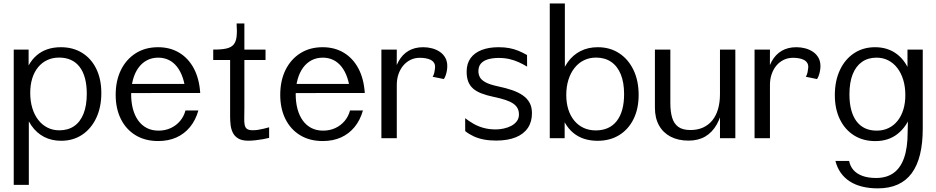

<svg xmlns="http://www.w3.org/2000/svg" viewBox="-20 -778 5272 1081"><path d="M57.3 263V-498.8H141.1V-314.4L113.3 -334.3Q133.9 -421.9 187.3 -467Q240.6 -512.2 322.8 -512.2Q391.6 -512.2 442.9 -480.1Q494.2 -448.1 522.3 -390.1Q550.5 -332 550.5 -254.2Q550.5 -174.6 522 -114Q493.5 -53.4 442.7 -19.4Q391.8 14.6 324 14.6Q270.5 14.6 228.2 -7.3Q185.8 -29.3 156.8 -71.1Q127.8 -112.8 114.3 -173L142.3 -193.1V263ZM314 -44.3Q363 -44.3 397.5 -68Q432 -91.8 450.3 -137.8Q468.6 -183.8 468.6 -250.2Q468.6 -300.1 458.2 -338.1Q447.9 -376.1 428 -401.8Q408.1 -427.6 379.1 -440.7Q350.2 -453.8 312.8 -453.8Q275.7 -453.8 245.7 -439.6Q215.8 -425.5 194.3 -399.3Q172.8 -373.1 161.5 -336.5Q150.2 -300 150.2 -254.8Q150.2 -208.2 161.9 -169.6Q173.6 -130.9 195.4 -102.9Q217.1 -74.9 247.2 -59.6Q277.2 -44.3 314 -44.3Z M870.7 16.1Q797.4 16.1 743.7 -16.4Q689.9 -49 660.6 -107.7Q631.3 -166.4 631.3 -244.1Q631.3 -323.7 661 -384.1Q690.8 -444.5 744.4 -478.3Q798.1 -512.2 869.7 -512.2Q937.9 -512.2 989.3 -481.1Q1040.8 -450.1 1071.4 -392.5Q1102 -335 1107.3 -254.4H1025.3Q1021.8 -301.9 1009.4 -338.9Q997 -375.9 977.1 -401.5Q957.3 -427 930.5 -440.2Q903.6 -453.4 870.7 -453.4Q835.6 -453.4 807.5 -438.6Q779.4 -423.8 759.6 -396.6Q739.8 -369.3 729.1 -331.2Q718.4 -293 718.4 -246.5Q718.4 -202.5 728.3 -165Q738.2 -127.6 757.7 -100.2Q777.1 -72.8 806 -57.6Q834.9 -42.5 872.7 -42.5Q910.6 -42.5 941.7 -57.1Q972.8 -71.7 994.2 -97.3Q1015.6 -123 1024.2 -156H1096.9Q1081.4 -101.5 1050 -63.1Q1018.6 -24.6 973.4 -4.2Q928.2 16.1 870.7 16.1ZM698.1 -254.1 686.7 -305.4H1084.9L1086.1 -254.4Z M1378.5 14.2Q1342.9 14.2 1322.1 2.1Q1301.3 -10.1 1291.4 -29.9Q1281.4 -49.7 1278.5 -73.1Q1275.6 -96.5 1275.6 -119V-440.2H1180.5V-498.9Q1226.6 -498.5 1254.2 -504.8Q1281.9 -511 1295.4 -527.1Q1308.9 -543.2 1312.1 -572.2Q1315.4 -601.1 1312.1 -645.9H1355.9V-498.9H1475V-440.2H1355.9V-170Q1355.9 -137.7 1355.2 -114.1Q1354.5 -90.4 1357.5 -75.1Q1360.4 -59.9 1370.6 -52.3Q1380.8 -44.7 1402.6 -44.7Q1417.5 -44.7 1432.9 -47Q1448.3 -49.3 1464.1 -53.2Q1480 -57 1495.2 -61.3V-1.6Q1481.1 2.1 1460.1 5.8Q1439.2 9.5 1417.5 11.8Q1395.8 14.2 1378.5 14.2Z M1797.2 16.1Q1723.9 16.1 1670.2 -16.4Q1616.4 -49 1587.1 -107.7Q1557.8 -166.4 1557.8 -244.1Q1557.8 -323.7 1587.5 -384.1Q1617.3 -444.5 1670.9 -478.3Q1724.6 -512.2 1796.2 -512.2Q1864.4 -512.2 1915.8 -481.1Q1967.3 -450.1 1997.9 -392.5Q2028.5 -335 2033.8 -254.4H1951.8Q1948.3 -301.9 1935.9 -338.9Q1923.5 -375.9 1903.6 -401.5Q1883.8 -427 1857 -440.2Q1830.1 -453.4 1797.2 -453.4Q1762.1 -453.4 1734 -438.6Q1705.9 -423.8 1686.1 -396.6Q1666.3 -369.3 1655.6 -331.2Q1644.9 -293 1644.9 -246.5Q1644.9 -202.5 1654.8 -165Q1664.7 -127.6 1684.2 -100.2Q1703.6 -72.8 1732.5 -57.6Q1761.4 -42.5 1799.2 -42.5Q1837.1 -42.5 1868.2 -57.1Q1899.3 -71.7 1920.7 -97.3Q1942.1 -123 1950.7 -156H2023.4Q2007.9 -101.5 1976.5 -63.1Q1945.1 -24.6 1899.9 -4.2Q1854.7 16.1 1797.2 16.1ZM1624.6 -254.1 1613.2 -305.4H2011.4L2012.6 -254.4Z M2127.3 0V-498.8H2214L2213.3 -295.6L2193.1 -337.8Q2202.4 -393.8 2223.9 -432.6Q2245.4 -471.5 2280.1 -491.8Q2314.8 -512.2 2362.8 -512.2Q2388.2 -512.2 2412.3 -505.9Q2436.4 -499.6 2455.8 -486.6Q2475.3 -473.6 2486.8 -453.4Q2498.3 -433.2 2498.3 -405.4Q2498.3 -393.6 2495.9 -379.7Q2493.5 -365.8 2489.1 -353.4Q2484.8 -341.1 2479 -332.9L2416 -345.8Q2422.8 -356.5 2425.7 -370.9Q2428.7 -385.3 2429 -392.6Q2431.5 -411.1 2424.5 -422.8Q2417.6 -434.5 2404.7 -441Q2391.7 -447.5 2375.8 -450Q2359.8 -452.6 2343.8 -452.6Q2315 -452.6 2291.3 -441Q2267.6 -429.4 2250.3 -408.8Q2233.1 -388.2 2223.6 -360.5Q2214 -332.9 2214 -300.4V0Z M2774.5 13.5Q2735.7 13.5 2704.2 7.5Q2672.6 1.4 2646.8 -10.6Q2621 -22.5 2599.2 -39.8L2599 -112.5Q2621.3 -95.4 2646.5 -80.9Q2671.8 -66.4 2702.6 -57.9Q2733.4 -49.3 2771.9 -49.3Q2793.4 -49.3 2816.1 -54.3Q2838.9 -59.2 2858.3 -69.3Q2877.7 -79.5 2889.8 -95.5Q2901.8 -111.4 2901.8 -133.5Q2901.8 -153 2894.2 -167.9Q2886.6 -182.8 2870.2 -194.3Q2853.8 -205.8 2827 -214.9Q2800.3 -224 2761.7 -232Q2719.9 -240.8 2690.5 -252.2Q2661.1 -263.6 2642.8 -280.1Q2624.5 -296.6 2615.9 -319.7Q2607.3 -342.7 2607.3 -374.6Q2607.3 -420.3 2629.6 -450.8Q2651.8 -481.2 2692.3 -496.7Q2732.8 -512.2 2787.1 -512.2Q2821.1 -512.2 2847.8 -507.1Q2874.4 -502 2898.4 -492.2Q2922.3 -482.4 2947.3 -468.2L2947.7 -402.9Q2924.9 -416.7 2900.6 -427.7Q2876.4 -438.8 2848.7 -445.3Q2821 -451.8 2787.7 -451.8Q2755 -451.8 2729.2 -444.6Q2703.4 -437.4 2688.4 -421.1Q2673.5 -404.8 2673.5 -376.7Q2673.5 -360.5 2681.2 -344.5Q2688.9 -328.6 2712.7 -315.2Q2736.6 -301.8 2784.7 -291.6Q2828.4 -282.6 2863.3 -270.5Q2898.3 -258.4 2923.4 -241.2Q2948.4 -223.9 2961.7 -199.5Q2975 -175.1 2975 -141.5Q2975.4 -92.8 2952.2 -58.1Q2929 -23.4 2884.2 -5.1Q2839.4 13.2 2774.5 13.5Z M3344.4 14.7Q3260.6 14.7 3206.5 -30.8Q3152.4 -76.4 3131.1 -164.1L3159.1 -184.4V0H3075.3V-758.4H3160.3V-304.5L3132.2 -324.6Q3146.1 -384.9 3175.5 -426.6Q3204.9 -468.3 3248 -490.2Q3291 -512.2 3345.6 -512.2Q3414.4 -512.2 3466.2 -478.2Q3517.9 -444.2 3546.8 -383.8Q3575.7 -323.5 3575.7 -243.4Q3575.7 -165.9 3547 -107.7Q3518.3 -49.5 3466.3 -17.4Q3414.4 14.7 3344.4 14.7ZM3334.4 -43.8Q3372.4 -43.8 3402 -57Q3431.7 -70.2 3452.1 -96.3Q3472.6 -122.4 3483.2 -160.3Q3493.8 -198.3 3493.8 -247.7Q3493.8 -314.1 3474.9 -360Q3456 -405.8 3420.7 -429.8Q3385.4 -453.8 3335.6 -453.8Q3298.2 -453.8 3267.3 -438.5Q3236.4 -423.2 3214.4 -395.1Q3192.3 -367.1 3180.3 -328.5Q3168.2 -289.9 3168.2 -243.1Q3168.2 -198.4 3179.8 -161.8Q3191.4 -125.2 3213.3 -98.7Q3235.1 -72.3 3265.7 -58.1Q3296.3 -43.8 3334.4 -43.8Z M3856.5 13.7Q3798.8 13.7 3756.2 -8.3Q3713.7 -30.3 3690.5 -71.8Q3667.3 -113.2 3667.3 -171.5V-498.8H3754.2V-197.7Q3754.2 -149.6 3764.3 -115.6Q3774.4 -81.6 3799 -63.7Q3823.6 -45.9 3867 -45.9Q3907.1 -45.9 3938.1 -59.8Q3969 -73.8 3990.3 -100Q4011.7 -126.2 4022.6 -163.6Q4033.6 -201 4033.6 -247.8V-498.8H4120.1V0H4033.6L4033.9 -212.2L4053.6 -189.9Q4041.3 -123 4015.7 -77.7Q3990 -32.3 3950.5 -9.3Q3911.1 13.7 3856.5 13.7Z M4228.3 0V-498.8H4315L4314.3 -295.6L4294.1 -337.8Q4303.4 -393.8 4324.9 -432.6Q4346.4 -471.5 4381.1 -491.8Q4415.8 -512.2 4463.8 -512.2Q4489.2 -512.2 4513.3 -505.9Q4537.4 -499.6 4556.8 -486.6Q4576.3 -473.6 4587.8 -453.4Q4599.3 -433.2 4599.3 -405.4Q4599.3 -393.6 4596.9 -379.7Q4594.5 -365.8 4590.1 -353.4Q4585.8 -341.1 4580 -332.9L4517 -345.8Q4523.8 -356.5 4526.7 -370.9Q4529.7 -385.3 4530 -392.6Q4532.5 -411.1 4525.5 -422.8Q4518.6 -434.5 4505.7 -441Q4492.7 -447.5 4476.8 -450Q4460.8 -452.6 4444.8 -452.6Q4416 -452.6 4392.3 -441Q4368.6 -429.4 4351.3 -408.8Q4334.1 -388.2 4324.6 -360.5Q4315 -332.9 4315 -300.4V0Z M4922.3 282.5Q4874.9 282.5 4835.1 272.8Q4795.4 263.1 4765 243.7Q4734.6 224.2 4714 195.3Q4693.4 166.4 4683.6 128.1H4760.8Q4766.2 157.2 4784.6 178.7Q4803.1 200.2 4835.2 212.1Q4867.3 224.1 4912.5 224.1Q4971.8 224.1 5011.2 195.7Q5050.6 167.3 5070.4 110.2Q5090.2 53.2 5090.2 -32.8L5093.3 -160.8L5109.6 -135.7Q5086.3 -66.7 5034.9 -25.2Q4983.5 16.4 4908.3 16.4Q4839.5 16.4 4788.2 -15.8Q4736.9 -48.1 4708.6 -106.5Q4680.3 -164.8 4680.3 -242.7Q4680.3 -322.6 4708.8 -383.4Q4737.2 -444.2 4788.3 -478.2Q4839.4 -512.2 4906.8 -512.2Q4979.1 -512.2 5030.5 -472.9Q5081.8 -433.7 5107 -359.7L5089.3 -334.2V-498.8H5175.3V-54.9Q5175.3 28.3 5160 91.4Q5144.6 154.4 5113.4 197Q5082.1 239.5 5034.4 261Q4986.8 282.5 4922.3 282.5ZM4916.2 -42.5Q4953 -42.5 4982.7 -56.9Q5012.4 -71.3 5033.5 -97.7Q5054.7 -124.1 5065.9 -160.8Q5077.2 -197.4 5077.2 -242Q5077.2 -289.2 5065.6 -327.8Q5054 -366.4 5032.5 -394.6Q5011 -422.8 4981.3 -438.1Q4951.6 -453.4 4915 -453.4Q4867.2 -453.4 4833.1 -429.5Q4799 -405.6 4780.7 -359.7Q4762.5 -313.8 4762.5 -247Q4762.5 -197.1 4772.7 -159Q4782.9 -120.8 4802.6 -94.8Q4822.3 -68.8 4850.8 -55.6Q4879.2 -42.5 4916.2 -42.5Z"/></svg>

Font: Russolo 10pt ExtraLight
Style: Regular
Weight: 200
Designer: Micah Stupak-Hahn
Version: Version 1.000